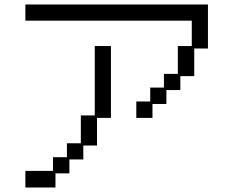

<svg xmlns="http://www.w3.org/2000/svg" viewBox="-20 -807 1040 855"><path d="M587 -355H649V-417H710V-478H772V-602H834V-715H93V-787H906V-591H845V-468H783V-406H721V-344H659V-282H587ZM93 -46H216V-107H278V-169H340V-293H402V-602H474V-282H412V-159H351V-97H289V-35H227V28H93Z"/></svg>

Font: DotGothic16
Style: Regular
Weight: 400
Designer: Fontworks Inc.
Foundry: Fontworks Inc.
Version: Version 1.100